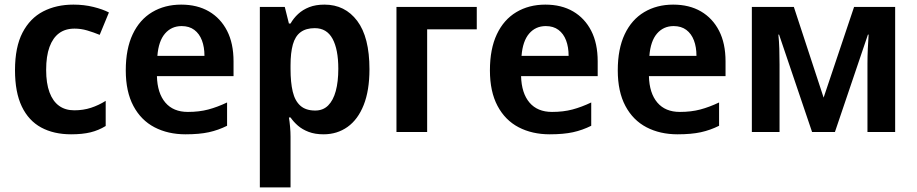

<svg xmlns="http://www.w3.org/2000/svg" viewBox="-20 -572 3972 832"><path d="M288 10Q213 10 158.5 -19.5Q104 -49 74.5 -110.5Q45 -172 45 -268Q45 -368 77.5 -430.5Q110 -493 167 -522.5Q224 -552 298 -552Q344 -552 384.5 -542Q425 -532 452 -518L412 -421Q385 -432 358 -440Q331 -448 303 -448Q263 -448 236 -428Q209 -408 194.5 -368.5Q180 -329 180 -269Q180 -211 194.5 -172Q209 -133 236 -113.5Q263 -94 302 -94Q341 -94 374.5 -105Q408 -116 438 -135V-26Q407 -7 372 1.5Q337 10 288 10Z M765 -552Q835 -552 885.5 -522.5Q936 -493 964 -438.5Q992 -384 992 -306V-242H660Q662 -168 696.5 -127.5Q731 -87 794 -87Q843 -87 882.5 -97.5Q922 -108 964 -128V-27Q926 -8 885 1Q844 10 784 10Q708 10 649.5 -20.5Q591 -51 558 -113Q525 -175 525 -267Q525 -360 555 -423.5Q585 -487 639.5 -519.5Q694 -552 765 -552ZM767 -459Q723 -459 695 -426.5Q667 -394 662 -330H866Q866 -368 855 -397Q844 -426 822 -442.5Q800 -459 767 -459Z M1386 -552Q1475 -552 1528 -481.5Q1581 -411 1581 -272Q1581 -180 1556 -117Q1531 -54 1486 -22Q1441 10 1382 10Q1345 10 1317.5 -0.5Q1290 -11 1271 -27.5Q1252 -44 1239 -63H1232Q1235 -45 1237 -22.5Q1239 0 1239 20V240H1106V-542H1214L1232 -470H1239Q1252 -493 1272 -511.5Q1292 -530 1320 -541Q1348 -552 1386 -552ZM1344 -450Q1306 -450 1282.5 -432.5Q1259 -415 1249 -379Q1239 -343 1239 -289V-273Q1239 -215 1248.5 -175Q1258 -135 1281.5 -114Q1305 -93 1346 -93Q1380 -93 1402 -115Q1424 -137 1435 -177.5Q1446 -218 1446 -274Q1446 -358 1421 -404Q1396 -450 1344 -450Z M2046 -542V-445H1831V0H1698V-542Z M2343 -552Q2413 -552 2463.5 -522.5Q2514 -493 2542 -438.5Q2570 -384 2570 -306V-242H2238Q2240 -168 2274.5 -127.5Q2309 -87 2372 -87Q2421 -87 2460.5 -97.5Q2500 -108 2542 -128V-27Q2504 -8 2463 1Q2422 10 2362 10Q2286 10 2227.5 -20.5Q2169 -51 2136 -113Q2103 -175 2103 -267Q2103 -360 2133 -423.5Q2163 -487 2217.5 -519.5Q2272 -552 2343 -552ZM2345 -459Q2301 -459 2273 -426.5Q2245 -394 2240 -330H2444Q2444 -368 2433 -397Q2422 -426 2400 -442.5Q2378 -459 2345 -459Z M2897 -552Q2967 -552 3017.5 -522.5Q3068 -493 3096 -438.5Q3124 -384 3124 -306V-242H2792Q2794 -168 2828.5 -127.5Q2863 -87 2926 -87Q2975 -87 3014.5 -97.5Q3054 -108 3096 -128V-27Q3058 -8 3017 1Q2976 10 2916 10Q2840 10 2781.5 -20.5Q2723 -51 2690 -113Q2657 -175 2657 -267Q2657 -360 2687 -423.5Q2717 -487 2771.5 -519.5Q2826 -552 2897 -552ZM2899 -459Q2855 -459 2827 -426.5Q2799 -394 2794 -330H2998Q2998 -368 2987 -397Q2976 -426 2954 -442.5Q2932 -459 2899 -459Z M3859 -542V0H3739V-296Q3739 -329 3740.5 -361Q3742 -393 3744 -422H3741L3598 0H3499L3356 -422H3353Q3356 -393 3357 -361Q3358 -329 3358 -292V0H3238V-542H3420L3549 -149L3681 -542Z"/></svg>

Font: Noto Sans Display SemiBold
Style: Regular
Weight: 600
Designer: Monotype Design Team
Foundry: Monotype Imaging Inc.
Version: Version 2.003